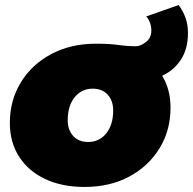

<svg xmlns="http://www.w3.org/2000/svg" viewBox="-20 -730 764 760"><path d="M315 10Q225 10 158.5 -21.5Q92 -53 55.5 -110Q19 -167 19 -243Q19 -333 62.5 -404Q106 -475 183 -516Q260 -557 360 -557Q414 -557 448.5 -552Q483 -547 519 -547Q536 -547 557.5 -563.5Q579 -580 579 -608Q579 -642 559 -665L687 -710Q704 -688 714 -660.5Q724 -633 724 -599Q724 -537 696.5 -494.5Q669 -452 622 -430Q655 -376 655 -304Q655 -214 611.5 -143Q568 -72 491.5 -31Q415 10 315 10ZM329 -168Q373 -168 400.5 -202Q428 -236 428 -293Q428 -331 406.5 -355Q385 -379 347 -379Q303 -379 275.5 -345Q248 -311 248 -254Q248 -216 269.5 -192Q291 -168 329 -168Z"/></svg>

Font: Montserrat Black
Style: Italic
Weight: 900
Italic angle: -11.3°
Designer: Julieta Ulanovsky
Foundry: Julieta Ulanovsky
Version: Version 9.000; ttfautohint (v1.8.4.7-5d5b)